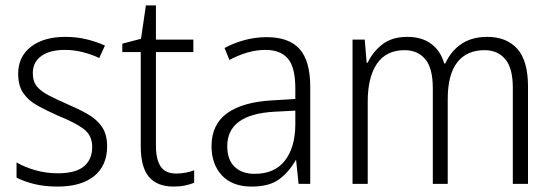

<svg xmlns="http://www.w3.org/2000/svg" viewBox="-20 -678 2042 708"><path d="M375 -138Q375 -68 327.5 -29Q280 10 192 10Q144 10 106 0.5Q68 -9 41 -23V-79Q72 -61 111.5 -50Q151 -39 193 -39Q259 -39 289.5 -64.5Q320 -90 320 -136Q320 -179 288.5 -202.5Q257 -226 195 -251Q152 -270 118.5 -288.5Q85 -307 66 -334.5Q47 -362 47 -406Q47 -469 94 -505.5Q141 -542 221 -542Q263 -542 299.5 -533Q336 -524 367 -510L346 -464Q319 -477 286 -485.5Q253 -494 219 -494Q164 -494 132.5 -471.5Q101 -449 101 -408Q101 -378 115.5 -360Q130 -342 157.5 -327.5Q185 -313 226 -295Q268 -277 302 -258Q336 -239 355.5 -211Q375 -183 375 -138Z M630 -38Q648 -38 665.5 -41.5Q683 -45 696 -50V-4Q681 2 662 6Q643 10 620 10Q560 10 529.5 -25.5Q499 -61 499 -139V-486H431V-517L500 -535L518 -658H555V-532H693V-486H555V-141Q555 -90 572.5 -64Q590 -38 630 -38Z M963 -541Q1046 -541 1085 -497Q1124 -453 1124 -358V0H1081L1072 -87H1070Q1046 -44 1009.5 -17Q973 10 908 10Q837 10 798.5 -31Q760 -72 760 -139Q760 -219 817.5 -260.5Q875 -302 985 -308L1069 -313V-352Q1069 -430 1041.5 -462Q1014 -494 959 -494Q926 -494 893 -484.5Q860 -475 826 -457L808 -501Q841 -519 881 -530Q921 -541 963 -541ZM991 -266Q818 -256 818 -139Q818 -89 845 -63Q872 -37 919 -37Q992 -37 1030 -85Q1068 -133 1069 -217V-270Z M1777 -542Q1848 -542 1887.5 -498Q1927 -454 1927 -359V0H1871V-355Q1871 -427 1843 -460Q1815 -493 1767 -493Q1701 -493 1666 -448Q1631 -403 1631 -313V0H1576V-352Q1576 -427 1548 -460Q1520 -493 1472 -493Q1404 -493 1370 -443Q1336 -393 1336 -304V0H1280V-532H1325L1332 -447H1336Q1354 -486 1389.5 -514Q1425 -542 1482 -542Q1536 -542 1570.5 -516Q1605 -490 1618 -444H1622Q1643 -490 1681.5 -516Q1720 -542 1777 -542Z"/></svg>

Font: Noto Sans Myanmar UI SemiCondensed Light
Style: Regular
Weight: 300
Width: 4
Designer: Monotype Design Team
Foundry: Monotype Imaging Inc.
Version: Version 2.103; ttfautohint (v1.8.4.7-5d5b)